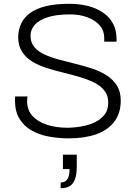

<svg xmlns="http://www.w3.org/2000/svg" viewBox="-20 -718 717 1013"><path d="M344 12Q289 12 237.5 2.5Q186 -7 146 -30Q106 -53 82.5 -91.5Q59 -130 59 -189Q59 -195 59 -198.5Q59 -202 60 -209H125Q124 -204 123.5 -197Q123 -190 123 -184Q123 -137 151.5 -106Q180 -75 228.5 -59.5Q277 -44 336 -44Q352 -44 378.5 -46.5Q405 -49 435 -56.5Q465 -64 491 -78.5Q517 -93 534 -116.5Q551 -140 551 -177Q551 -215 530.5 -240.5Q510 -266 476.5 -282.5Q443 -299 401 -311.5Q359 -324 313.5 -335Q268 -346 225.5 -359.5Q183 -373 149.5 -393.5Q116 -414 96 -445.5Q76 -477 76 -522Q76 -559 91 -592Q106 -625 137.5 -648.5Q169 -672 220.5 -685Q272 -698 345 -698Q397 -698 442 -687Q487 -676 521.5 -653Q556 -630 575.5 -595Q595 -560 595 -510V-498H530V-518Q530 -556 506.5 -583.5Q483 -611 442 -626.5Q401 -642 351 -642Q277 -642 231 -627Q185 -612 163 -586.5Q141 -561 141 -530Q141 -494 161 -470Q181 -446 215 -430.5Q249 -415 291.5 -403.5Q334 -392 379 -381Q424 -370 466.5 -356Q509 -342 542.5 -320.5Q576 -299 596.5 -267Q617 -235 617 -188Q617 -119 582 -74.5Q547 -30 486 -9Q425 12 344 12ZM300 275V245Q324 245 335.5 227.5Q347 210 347 174H312V98H385V163Q385 203 375.5 228Q366 253 347.5 264Q329 275 300 275Z"/></svg>

Font: Archivo SemiBold ExtraLight
Style: Regular
Weight: 250
Version: Version 2.001